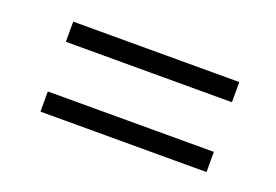

<svg xmlns="http://www.w3.org/2000/svg" viewBox="-48 -463 669 465"><g transform="rotate(20 286.5 -230.0)"><path d="M77 -294V-346H505V-294ZM77 -114V-166H505V-114Z"/></g></svg>

Font: Ysabeau
Style: Italic
Weight: 400
Italic angle: -12°
Designer: Christian Thalmann (Catharsis Fonts)
Version: Version 2.000;gftools[0.9.27.dev2+g8671c4b]